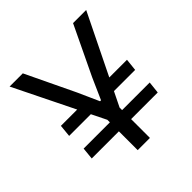

<svg xmlns="http://www.w3.org/2000/svg" viewBox="-172 -772 905 905"><g transform="rotate(-45 280.5 -319.5)"><path d="M322 -276 337.5 -337H504.5L498 -276ZM64 -185.5H504.5L498 -125.5H58ZM221 -337 237.5 -276H58L64 -337ZM244 -192 24 -639H112L229 -394.5L276.5 -288.5H283L330 -394.5L447 -639H534.5L315.5 -192ZM239 0V-269.5H320.5V0Z"/></g></svg>

Font: Anek Gurmukhi Medium
Style: Regular
Weight: 400
Version: Version 1.003